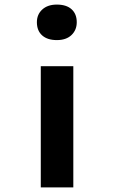

<svg xmlns="http://www.w3.org/2000/svg" viewBox="-20 -818 496 838"><path d="M158 0V-529H300V0ZM228 -643Q187 -643 164 -663.5Q141 -684 141 -721Q141 -755 164.5 -776.5Q188 -798 228 -798Q270 -798 292.5 -777.5Q315 -757 315 -721Q315 -687 292 -665Q269 -643 228 -643Z"/></svg>

Font: Lexend Giga SemiBold
Style: Regular
Weight: 600
Designer: Bonnie Shaver-Troup, Thomas Jockin
Foundry: Lexend
Version: Version 1.007